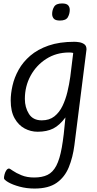

<svg xmlns="http://www.w3.org/2000/svg" viewBox="-20 -749 564 1112"><path d="M180 343Q134 343 93.5 332Q53 321 28 306.5Q3 292 3 283Q3 274 6.5 260.5Q10 247 17 237Q24 227 33 227Q36 227 54.5 240Q73 253 104.5 266Q136 279 178 279Q224 279 255 264Q286 249 306 211Q326 173 338 105Q350 37 359 -69Q325 -23 288 -4.5Q251 14 198 14Q158 14 122.5 -5Q87 -24 64.5 -64Q42 -104 42 -167Q42 -207 52.5 -253.5Q63 -300 88 -345Q113 -390 155.5 -426.5Q198 -463 261 -485Q324 -507 411 -507Q422 -507 438.5 -504.5Q455 -502 468 -493Q481 -484 481 -463L411 91Q402 162 378.5 219.5Q355 277 308 310Q261 343 180 343ZM222 -52Q266 -52 295 -75Q324 -98 342 -135.5Q360 -173 370.5 -217Q381 -261 387 -304L404 -442Q400 -444 391 -444.5Q382 -445 380 -445Q306 -445 248 -408Q190 -371 157 -310Q124 -249 124 -176Q124 -127 147.5 -89.5Q171 -52 222 -52ZM327 -630Q301 -630 291.5 -641Q282 -652 282 -668Q282 -691 293.5 -710Q305 -729 339 -729Q365 -729 374.5 -718.5Q384 -708 384 -692Q384 -669 373 -649.5Q362 -630 327 -630Z"/></svg>

Font: Kite One
Style: Regular
Weight: 400
Designer: Eduardo Rodriguez Tunni
Foundry: Eduardo Rodriguez Tunni
Version: Version 1.002; ttfautohint (v1.8.4.7-5d5b);gftools[0.9.23]